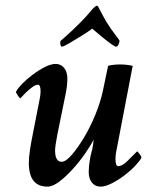

<svg xmlns="http://www.w3.org/2000/svg" viewBox="-20 -660 525 686"><path d="M149.4 6.8Q83 6.8 83 -78.1Q83 -96.7 86.9 -123Q90.8 -149.4 97.7 -183.6L121.1 -302.7Q123 -311.5 124 -319.3Q125 -327.1 125 -334Q125 -357.4 115.2 -357.4Q107.4 -357.4 95.2 -348.6Q83 -339.8 71.3 -328.1Q59.6 -316.4 52.7 -308.6Q50.8 -308.6 43.9 -318.4Q37.1 -328.1 37.1 -332Q43 -343.8 59.1 -360.4Q75.2 -377 96.7 -393.1Q118.2 -409.2 140.1 -420.4Q162.1 -431.6 178.7 -431.6Q197.3 -431.6 209 -417.5Q220.7 -403.3 220.7 -378.9Q220.7 -352.5 212.9 -316.4L184.6 -177.7Q180.7 -156.2 178.7 -143.1Q176.8 -129.9 176.8 -123Q176.8 -82 200.2 -82Q214.8 -82 235.8 -106Q256.8 -129.9 279.8 -168Q302.7 -206.1 320.8 -250.5Q338.9 -294.9 347.7 -335.9L366.2 -424.8Q383.8 -429.7 409.2 -429.7Q432.6 -429.7 454.1 -424.8L394.5 -114.3Q393.6 -109.4 393.1 -103.5Q392.6 -97.7 392.6 -90.8Q392.6 -66.4 402.3 -66.4Q417 -66.4 435.5 -85Q454.1 -103.5 469.7 -119.1Q471.7 -119.1 478.5 -109.9Q485.4 -100.6 485.4 -96.7Q479.5 -85 462.9 -67.4Q446.3 -49.8 424.3 -33.2Q402.3 -16.6 379.4 -4.9Q356.4 6.8 338.9 6.8Q320.3 6.8 308.6 -7.3Q296.9 -21.5 296.9 -46.9Q296.9 -54.7 298.3 -68.8Q299.8 -83 303.7 -103.5Q311.5 -131.8 313 -146.5Q314.5 -161.1 314.5 -161.1Q303.7 -139.6 283.7 -110.8Q263.7 -82 239.3 -55.2Q214.8 -28.3 191.4 -10.7Q168 6.8 149.4 6.8ZM201.2 -493.2Q197.3 -493.2 195.8 -501Q194.3 -508.8 196.3 -513.7Q200.2 -517.6 218.3 -533.2Q236.3 -548.8 263.7 -576.2Q279.3 -591.8 291.5 -605.5Q303.7 -619.1 312.5 -629.9Q322.3 -639.6 326.2 -639.6Q330.1 -639.6 334 -629.9Q341.8 -614.3 348.6 -602.5Q355.5 -590.8 359.4 -583Q377.9 -553.7 392.1 -535.6Q406.2 -517.6 407.2 -513.7Q403.3 -493.2 394.5 -493.2Q390.6 -493.2 375 -504.4Q359.4 -515.6 341.3 -530.8Q323.2 -545.9 309.6 -557.6Q293.9 -545.9 269.5 -530.8Q245.1 -515.6 225.6 -504.4Q206.1 -493.2 201.2 -493.2Z"/></svg>

Font: Crimson Text SemiBold
Style: Italic
Weight: 600
Italic angle: -11°
Designer: Sebastian Kosch
Foundry: Sebastian Kosch
Version: Version 1.100; ttfautohint (v1.8.4)